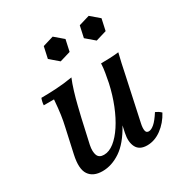

<svg xmlns="http://www.w3.org/2000/svg" viewBox="-161 -791 882 928"><g transform="rotate(-30 280.5 -327.0)"><path d="M147 15Q95 15 72.5 -18Q50 -51 66 -124L96 -260Q103 -290 107.5 -321.5Q112 -353 116 -403H59Q59 -411 61.5 -422Q64 -433 67 -440Q106 -440 150 -442.5Q194 -445 242 -453Q231 -427 220 -391Q209 -355 200.5 -320Q192 -285 186 -260L156 -126Q149 -91 157 -70.5Q165 -50 192 -50Q221 -50 249.5 -72.5Q278 -95 304 -134.5Q330 -174 351 -226.5Q372 -279 385 -338H411Q382 -205 339.5 -128Q297 -51 247.5 -18Q198 15 147 15ZM396 15Q353 15 337.5 -15Q322 -45 332 -92L385 -338Q390 -364 394.5 -389.5Q399 -415 400 -440Q426 -440 449.5 -441Q473 -442 499 -445Q492 -416 486 -390Q480 -364 475 -338L422 -92Q417 -69 419.5 -54.5Q422 -40 436 -40Q450 -40 467.5 -55Q485 -70 508 -106Q517 -102 524 -97.5Q531 -93 538 -86Q514 -41 476 -13Q438 15 396 15ZM262 -669 310 -628 296 -564 236 -546 188 -587 202 -651ZM463 -669 511 -628 497 -564 437 -546 389 -587 403 -651Z"/></g></svg>

Font: Poltawski Nowy
Style: Italic
Weight: 400
Italic angle: -12°
Designer: Adam Pótawski, Mateusz Machalski, Borys Kosmynka, Ania Wieluska
Foundry: Capitalics.wtf
Version: Version 1.001;gftools[0.9.25]